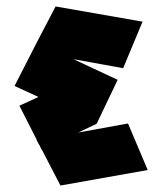

<svg xmlns="http://www.w3.org/2000/svg" viewBox="-20 -567 502 594"><path d="M108 -105 104 -114 93 -134H94L40 -240L99 -267L25 -301L94 -436L152 -547L421 -500L361 -356L207 -384L344 -320L279 -184L222 -157L376 -185L437 -41L167 7L109 -105Z"/></svg>

Font: Blaka
Style: Regular
Weight: 400
Designer: Mohamed Gaber
Foundry: Kief Type Foundry
Version: Version 1.003; ttfautohint (v1.8.4.7-5d5b)